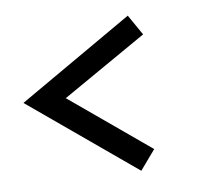

<svg xmlns="http://www.w3.org/2000/svg" viewBox="-34 -395 379 365"><g transform="rotate(-5 155.5 -212.0)"><path d="M248 -322 91 -214 250 -103 222 -64 10 -212 222 -360Z"/></g></svg>

Font: Bhavuka
Style: Regular
Weight: 400
Version: 2.94.0; ttfautohint (v1.2) -l 7 -r 28 -G 50 -x 13 -D deva -f